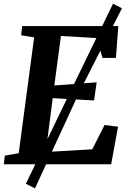

<svg xmlns="http://www.w3.org/2000/svg" viewBox="-26 -883 692 1032"><path d="M-5.5 0 0 -46.5 74.5 -59.5 157.5 -682 87.5 -693.5 93 -743H610L597 -571.5H525L494 -678.5L301.5 -689.5L266 -423.5L493.5 -440.5L479.5 -343L257.5 -355.5L220 -66L470 -80.5L536 -211L608.5 -202L571.5 0ZM113 105 363 -413 581.5 -863 629.5 -838.5 402 -391 162 129.5Z"/></svg>

Font: Merriweather Light 18pt
Style: Bold Italic
Weight: 700
Italic angle: -7.8°
Version: Version 2.101